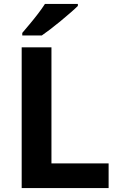

<svg xmlns="http://www.w3.org/2000/svg" viewBox="-20 -954 605 974"><path d="M90 0V-714H241V-125H531V0ZM375 -924Q361 -910 338 -890Q315 -870 288.5 -848Q262 -826 236.5 -806.5Q211 -787 192 -774H93V-787Q109 -806 130.5 -831.5Q152 -857 173 -884.5Q194 -912 208 -934H375Z"/></svg>

Font: Noto Sans Devanagari
Style: Bold
Weight: 700
Version: Version 2.003